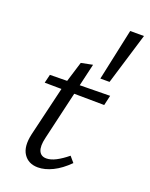

<svg xmlns="http://www.w3.org/2000/svg" viewBox="-137 -783 673 864"><g transform="rotate(20 200.0 -351.5)"><path d="M153 8Q107 8 84.5 -26Q62 -60 76 -122L138 -383L174 -500L229 -511L201 -391L198 -377L140 -128Q130 -86 139.5 -64.5Q149 -43 175 -43Q196 -43 221 -56Q246 -69 274 -92L297 -65Q260 -28 223 -10Q186 8 153 8ZM52 -361 62 -402 349 -406 338 -358ZM325 -464H281L334 -711H400Z"/></g></svg>

Font: Ysabeau
Style: Italic
Weight: 400
Italic angle: -12°
Designer: Christian Thalmann (Catharsis Fonts)
Version: Version 2.000;gftools[0.9.27.dev2+g8671c4b]